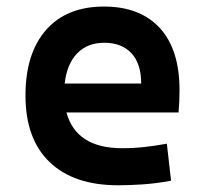

<svg xmlns="http://www.w3.org/2000/svg" viewBox="-20 -547 626 577"><path d="M335.4 9.8Q201.7 9.8 129.2 -59.8Q56.6 -129.4 56.6 -259.8Q56.6 -386.7 118.4 -457Q180.2 -527.3 292.5 -527.3Q400.9 -527.3 460.2 -462.9Q519.5 -398.4 519.5 -275.9Q519.5 -240.7 516.6 -209H179.7Q209 -101.6 347.2 -101.6Q381.3 -101.6 414.3 -105.2Q447.3 -108.9 481.4 -115.2L494.1 -3.9Q445.8 4.9 406 7.3Q366.2 9.8 335.4 9.8ZM174.3 -295.9H404.3Q404.3 -355.5 375 -387Q345.7 -418.5 293.5 -418.5Q242.7 -418.5 211.9 -386.7Q181.2 -355 174.3 -295.9Z"/></svg>

Font: Cascadia Mono NF SemiBold
Style: Regular
Weight: 600
Monospace: yes
Designer: Aaron Bell
Foundry: Saja Typeworks
Version: Version 2404.023; ttfautohint (v1.8.4)